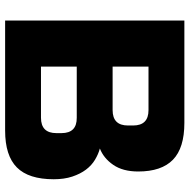

<svg xmlns="http://www.w3.org/2000/svg" viewBox="-15 -725 740 750"><g transform="rotate(90 355.0 -350.0)"><path d="M60.1 0V-700.2H460Q558.1 -700.2 604 -655.5Q649.9 -610.8 649.9 -520Q649.9 -460 624 -422.4Q598.1 -384.8 560.1 -370.1Q582 -364.3 604 -351.1Q626 -337.9 642.6 -315.9Q659.2 -293.9 669.7 -262.5Q680.2 -231 680.2 -189.9Q680.2 -91.8 634 -45.9Q587.9 0 490.2 0ZM240.2 -140.1H439.9Q500 -140.1 500 -200.2V-220.2Q500 -280.3 439.9 -279.8H240.2ZM240.2 -419.9H410.2Q470.2 -419.9 470.2 -480V-500Q470.2 -560.1 410.2 -560.1H240.2Z"/></g></svg>

Font: Russo One
Style: Regular
Weight: 400
Designer: Jovanny lemonad
Foundry: Jovanny Lemonad
Version: Version 1.000